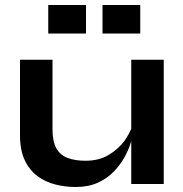

<svg xmlns="http://www.w3.org/2000/svg" viewBox="-20 -736 733 768"><path d="M635 0H505V-172Q504 -168 503 -165Q495 -138 478.5 -108Q462 -78 436 -50.5Q410 -23 372 -5.5Q334 12 282 12Q241 12 201.5 2Q162 -8 130 -31.5Q98 -55 79 -95Q60 -135 60 -196V-497H190V-218Q190 -170 205.5 -142.5Q221 -115 251 -104Q281 -93 322 -93Q376 -93 415 -116.5Q454 -140 479 -174Q495 -198 505 -220V-497H635ZM324 -716V-602H173V-716ZM541 -716V-602H390V-716Z"/></svg>

Font: Syne Modified
Style: Bold
Weight: 700
Designer: Lucas Descroix
Foundry: Bonjour Monde
Version: Version 2.200